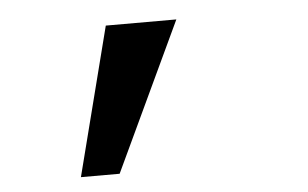

<svg xmlns="http://www.w3.org/2000/svg" viewBox="-35 -193 669 417"><g transform="rotate(-5 300.0 15.5)"><path d="M126 177.2 208.5 -146H362.3L210.4 177.2Z"/></g></svg>

Font: Cousine
Style: Bold
Weight: 700
Monospace: yes
Designer: Steve Matteson
Foundry: Ascender Corporation
Version: Version 1.20